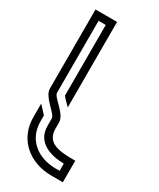

<svg xmlns="http://www.w3.org/2000/svg" viewBox="-210 -898 796 964"><g transform="rotate(30 187.5 -416.5)"><path d="M125 -250V-208.3C125 -108.3 217 -85 290.6 -83.3V-41.7H267.7C163.5 -41.7 83.3 -104.1 83.3 -208.3V-242.7C78.7 -248.5 44.3 -284.9 41.7 -287.5V-208.3C41.7 -83.3 137.8 0 267.7 0H333.3V-125H313.5C225.7 -125 166.7 -139.4 166.7 -215.6V-250C166.7 -301.6 83.3 -347.2 83.3 -375V-791.7H125V-382.3C132.1 -370.4 160.4 -345.9 166.7 -337.5V-833.3H41.7V-375C41.7 -325.5 125 -276.6 125 -250Z"/></g></svg>

Font: Sportrop
Style: Regular
Weight: 500
Version: Version 0.9